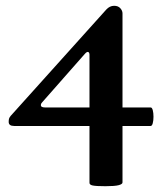

<svg xmlns="http://www.w3.org/2000/svg" viewBox="-20 -453 553 663"><path d="M344 190Q312 190 300 187.5Q288 185 289 177V-18H29Q10 -18 10 -32Q10 -38 11 -42.5Q12 -47 17 -53L347 -420Q359 -433 374 -433Q388 -433 395.5 -424.5Q403 -416 403 -407V-82H500Q505 -82 507.5 -72.5Q510 -63 510 -50Q510 -37 507.5 -27.5Q505 -18 500 -18H403V177Q403 183 389.5 186.5Q376 190 344 190ZM135 -82H289V-263Q289 -272 284.5 -273.5Q280 -275 273 -267L125 -99Q121 -95 121 -90Q121 -82 135 -82Z"/></svg>

Font: Junicode SmExp
Style: Bold
Weight: 700
Width: 6
Designer: Peter S. Baker
Version: Version 2.205; ttfautohint (v1.8.4)